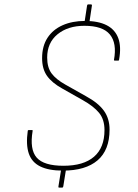

<svg xmlns="http://www.w3.org/2000/svg" viewBox="-20 -762 628 871"><path d="M265 12Q201 12 162.5 -7Q124 -26 110.5 -66Q97 -106 106 -169Q107 -172 110 -172H126Q129 -172 128 -168Q114 -84 146.5 -47Q179 -10 268 -10Q359 -10 406.5 -51Q454 -92 454 -172Q454 -220 429.5 -250Q405 -280 355 -308L263 -360Q216 -386 193.5 -417.5Q171 -449 171 -498Q171 -553 195.5 -590.5Q220 -628 264 -647.5Q308 -667 365 -667Q426 -667 464 -647.5Q502 -628 516.5 -589Q531 -550 520 -490Q520 -487 516 -487H500Q497 -487 497 -490Q511 -566 478.5 -605.5Q446 -645 363 -645Q288 -645 241 -606.5Q194 -568 194 -501Q194 -456 214 -429Q234 -402 277 -378L371 -325Q426 -295 451.5 -259.5Q477 -224 477 -174Q477 -81 422.5 -34.5Q368 12 265 12ZM248 89Q244 89 245 84L258 3H280L267 84Q266 89 262 89ZM363 -658 375 -737Q376 -742 380 -742H392Q398 -742 397 -737L385 -657Z"/></svg>

Font: Sofia Sans Thin
Style: Italic
Weight: 250
Italic angle: -9°
Version: Version 4.100-B